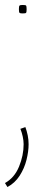

<svg xmlns="http://www.w3.org/2000/svg" viewBox="-20 -550 182 772"><path d="M62 -32 82 -39Q88 -23 91.5 -5.5Q95 12 95 30Q95 59 86.5 93Q78 127 59 156.5Q40 186 10 202L0 186Q38 165 56.5 120Q75 75 75 30Q75 16 71.5 -0.5Q68 -17 62 -32ZM56 -513Q56 -525 58.5 -527.5Q61 -530 71 -530Q83 -530 85 -527.5Q87 -525 87 -513Q87 -501 85 -498.5Q83 -496 71 -496Q61 -496 58.5 -498.5Q56 -501 56 -513Z"/></svg>

Font: Georama ExtraCondensed Thin Thin
Style: Regular
Weight: 250
Version: Version 1.001